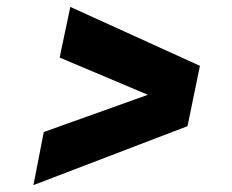

<svg xmlns="http://www.w3.org/2000/svg" viewBox="-20 -637 672 557"><path d="M560 -446 524 -271 77 -100 107 -254 409 -362 153 -470 184 -617Z"/></svg>

Font: Wix Madefor Text ExtraBold
Style: Italic
Weight: 800
Italic angle: -12°
Designer: Dalton Maag Ltd
Foundry: Dalton Maag Ltd
Version: Version 3.100